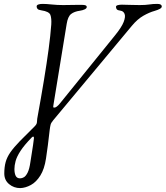

<svg xmlns="http://www.w3.org/2000/svg" viewBox="-20 -676 850 985"><path d="M84 289Q51 289 26.5 268.5Q2 248 2 214Q2 181 9 155.5Q16 130 33.5 105Q51 80 81.5 48.5Q112 17 158 -28Q169 -39 169.5 -49Q170 -59 171 -67Q191 -177 205.5 -265Q220 -353 229.5 -424Q239 -495 243 -550Q245 -582 238.5 -599.5Q232 -617 192 -623Q177 -625 172.5 -630.5Q168 -636 168 -643Q168 -650 177 -653Q186 -656 198 -656Q218 -656 245.5 -653Q273 -650 304 -650Q322 -650 340 -650.5Q358 -651 374 -651Q390 -651 401 -651Q413 -651 419 -648.5Q425 -646 425 -640Q425 -633 414.5 -628Q404 -623 390 -621Q361 -617 344.5 -604Q328 -591 322 -553L255 -143Q252 -126 253.5 -125Q255 -124 259 -124Q270 -124 288 -146L568 -492Q604 -536 614.5 -563.5Q625 -591 619 -605Q613 -619 599 -621Q583 -623 579 -628.5Q575 -634 575 -641Q575 -647 584 -649.5Q593 -652 605 -652Q618 -652 644.5 -651Q671 -650 696 -650Q727 -650 745.5 -653Q764 -656 787 -656Q799 -656 804.5 -652.5Q810 -649 810 -643Q810 -636 800 -630.5Q790 -625 773 -620Q747 -613 716 -595.5Q685 -578 656 -543L253 -59Q242 -46 239.5 -36Q237 -26 235 -10Q230 33 225.5 69.5Q221 106 216 137Q208 191 187 224.5Q166 258 138.5 273Q111 288 84 289ZM83 239Q93 239 103 233Q113 227 122 209Q131 191 136 155Q140 127 145 97.5Q150 68 154 34Q155 28 152 25.5Q149 23 143 29Q104 69 85 98.5Q66 128 60 150.5Q54 173 54 191Q54 213 60.5 226Q67 239 83 239Z"/></svg>

Font: EB Garamond
Style: Italic
Weight: 400
Italic angle: -17.2°
Designer: Georg Duffner and Octavio Pardo
Foundry: Georg Duffner
Version: Version 1.001